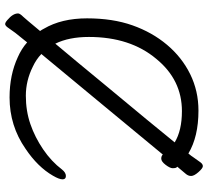

<svg xmlns="http://www.w3.org/2000/svg" viewBox="-51 -719 805 743"><g transform="rotate(90 351.5 -347.5)"><path d="M57 26Q32 5 32 -15Q32 -22 45 -35Q50 -40 100 -100Q95 -107 91 -115Q51 -183 51 -282Q51 -381 78 -457.5Q105 -534 153.5 -591.5Q202 -649 267 -681Q332 -713 408 -713Q509 -713 574 -674Q585 -687 587 -691Q601 -711 608 -720.5Q615 -730 623 -730Q631 -730 646 -713Q661 -696 661 -684.5Q661 -673 652 -663Q649 -659 625 -631Q627 -630 628 -628Q631 -624 631 -613.5Q631 -603 618 -586Q605 -569 594 -569Q584 -569 578 -575L382 -338Q258 -188 189 -105Q210 -85 238 -72Q292 -45 350.5 -45Q409 -45 460 -62.5Q511 -80 558 -112Q605 -144 636 -185Q648 -200 661 -200Q674 -200 674 -187Q674 -174 660 -150Q626 -91 556 -44Q467 18 357 18Q270 18 201 -14Q169 -28 144 -50Q112 -10 107 -4Q93 16 86 25.5Q79 35 73 35Q67 35 57 26ZM149 -159Q213 -235 315 -359Q464 -538 531 -621Q485 -649 410 -649Q289 -649 208 -550Q123 -449 123 -289Q123 -212 149 -159Z"/></g></svg>

Font: LXGW Bright TC
Style: Regular
Weight: 400
Designer: Christian Thalmann (Catharsis Fonts)
Foundry: LXGW / Christian Thalmann (Catharsis Fonts) / Fontworks Inc.
Version: Version 5.501